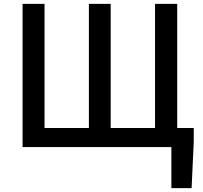

<svg xmlns="http://www.w3.org/2000/svg" viewBox="-20 -756 1041 987"><path d="M891 -98V-736H777V-98H549V-736H437V-98H209V-736H96V0H861V211H965L976 -27V-98Z"/></svg>

Font: Spoqa Han Sans Neo Medium
Style: Regular
Weight: 500
Designer: [Spoqa Han Sans Neo] Dong-huui Kim  Younghwa Kang  Yujin Lee  [Noto Sans] Ryoko NISHIZUKA  (kana & ideographs); Paul D. 
Foundry: Spoqa (http://www.spoqa-han-sans.com)
Version: Version 1.000